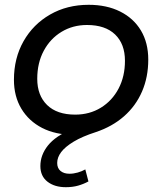

<svg xmlns="http://www.w3.org/2000/svg" viewBox="-20 -555 675 799"><path d="M254 224Q207 224 177.5 201Q148 178 148 136Q148 90 179.5 50.5Q211 11 280 -18L324 4Q314 5 304.5 5.5Q295 6 287 6Q211 6 155.5 -22.5Q100 -51 69 -102.5Q38 -154 38 -223Q38 -313 78 -383.5Q118 -454 188.5 -494.5Q259 -535 349 -535Q424 -535 480 -507Q536 -479 566.5 -428Q597 -377 597 -307Q597 -234 571 -174Q545 -114 496 -71Q447 -28 378 -5Q322 13 286.5 34.5Q251 56 234.5 78Q218 100 218 123Q218 145 232 156.5Q246 168 269 168Q286 168 303.5 163Q321 158 335 150L348 200Q328 211 305 217.5Q282 224 254 224ZM293 -78Q353 -78 400 -107Q447 -136 473.5 -186.5Q500 -237 500 -302Q500 -372 459 -411.5Q418 -451 342 -451Q283 -451 236 -422.5Q189 -394 162 -343.5Q135 -293 135 -227Q135 -158 176 -118Q217 -78 293 -78Z"/></svg>

Font: MOST Montserrat Medium
Style: Italic
Weight: 500
Italic angle: -11.3°
Designer: Julieta Ulanovsky
Foundry: Julieta Ulanovsky
Version: Version 8.000;March 11, 2024;FontCreator 15.0.0.2926 64-bit